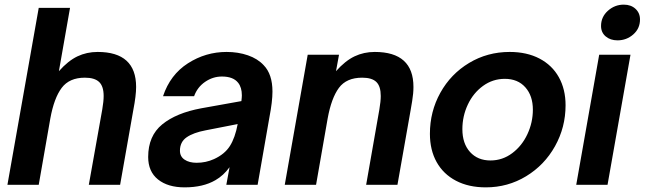

<svg xmlns="http://www.w3.org/2000/svg" viewBox="-20 -797 2780 828"><path d="M12 0 147 -763H282L234 -490Q274 -535 314 -554Q354 -573 401 -573Q567 -573 567 -422Q567 -385 555 -323L498 0H363L421 -325Q427 -360 427 -383Q427 -425 407.5 -443.5Q388 -462 346 -462Q279 -462 246 -418Q213 -374 197 -286L147 0Z M619 -120Q619 -211 679.5 -260.5Q740 -310 848 -330L1021 -361Q1023 -377 1023 -386Q1023 -420 1007 -440Q986 -467 937 -467Q898 -467 864.5 -444Q831 -421 817 -382H683Q714 -475 790.5 -524Q867 -573 957 -573Q1007 -573 1049 -558.5Q1091 -544 1117 -516Q1155 -477 1155 -402Q1155 -359 1142 -292L1091 0H956L970 -76Q944 -40 909 -20Q856 11 776 11Q704 11 661.5 -23Q619 -57 619 -120ZM903 -111Q949 -132 971.5 -167.5Q994 -203 1005 -262L867 -235Q814 -225 785 -205Q756 -185 756 -147Q756 -122 776 -108.5Q796 -95 828 -95Q868 -95 903 -111Z M1208 0 1307 -561H1442L1429 -490Q1469 -535 1509 -554Q1549 -573 1596 -573Q1763 -573 1763 -422Q1763 -394 1757.5 -361.5Q1752 -329 1751 -323L1694 0H1559L1616 -325Q1622 -360 1622 -383Q1622 -425 1603 -443.5Q1584 -462 1542 -462Q1474 -462 1441.5 -418Q1409 -374 1393 -286L1343 0Z M1834 -220Q1834 -316 1879 -397Q1924 -478 2003 -525.5Q2082 -573 2178 -573Q2252 -573 2306.5 -544.5Q2361 -516 2390 -464Q2419 -412 2419 -343Q2419 -248 2373.5 -166.5Q2328 -85 2249 -37Q2170 11 2075 11Q2001 11 1946.5 -17.5Q1892 -46 1863 -98Q1834 -150 1834 -220ZM2278 -324Q2278 -384 2245.5 -420.5Q2213 -457 2157 -457Q2105 -457 2063 -426.5Q2021 -396 1997.5 -346Q1974 -296 1974 -240Q1974 -178 2007 -141.5Q2040 -105 2095 -105Q2147 -105 2189 -136.5Q2231 -168 2254.5 -218.5Q2278 -269 2278 -324Z M2600 0H2465L2564 -561H2699ZM2572 -685Q2572 -724 2601.5 -750.5Q2631 -777 2670 -777Q2701 -777 2720.5 -759Q2740 -741 2740 -713Q2740 -674 2711 -648.5Q2682 -623 2643 -623Q2612 -623 2592 -640Q2572 -657 2572 -685Z"/></svg>

Font: Open Sauce One
Style: Bold Italic
Weight: 700
Italic angle: -10°
Designer: Alfredo Marco Pradil
Foundry: Creative Sauce Fz LLC
Version: Version 1.477